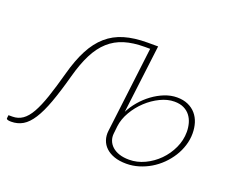

<svg xmlns="http://www.w3.org/2000/svg" viewBox="-94 -639 966 791"><g transform="rotate(20 389.0 -243.5)"><path d="M428.5 -94Q426.5 -77.5 432 -62.8Q437.5 -48 449.8 -37Q462 -26 480.5 -19.8Q499 -13.5 524 -13.5Q559 -13.5 592.2 -29.2Q625.5 -45 651.5 -71.2Q677.5 -97.5 693.2 -131.5Q709 -165.5 709 -202Q709 -221.5 704 -239.8Q699 -258 688.2 -272Q677.5 -286 660.5 -294.2Q643.5 -302.5 619 -302.5Q589 -302.5 557.5 -287.2Q526 -272 499.5 -247.2Q473 -222.5 454.5 -190.8Q436 -159 432 -126.5ZM440.5 -193Q453 -218 473 -241.5Q493 -265 517.5 -283Q542 -301 569.2 -311.8Q596.5 -322.5 623.5 -322.5Q651 -322.5 671.8 -313.2Q692.5 -304 706.2 -288Q720 -272 726.8 -250.5Q733.5 -229 733.5 -204Q733.5 -177 725.2 -150.8Q717 -124.5 702.2 -101.2Q687.5 -78 667.5 -58.2Q647.5 -38.5 623.5 -24.2Q599.5 -10 573 -2Q546.5 6 519 6Q488 6 465.5 -2Q443 -10 428.5 -23.8Q414 -37.5 407.8 -56Q401.5 -74.5 404 -95.5L450 -472.5H426.5Q376 -472.5 337.8 -460.8Q299.5 -449 270.5 -423Q241.5 -397 220.5 -355.8Q199.5 -314.5 183.5 -256Q163.5 -182.5 145.2 -132.5Q127 -82.5 107.2 -51.8Q87.5 -21 65 -7.8Q42.5 5.5 14 5.5Q-7.5 5.5 -6.5 -2.5L-5 -16H12Q37 -16 56.5 -29.5Q76 -43 92.5 -72.2Q109 -101.5 124.5 -147.2Q140 -193 157.5 -257Q175 -321.5 198.5 -366.2Q222 -411 254.5 -439.2Q287 -467.5 330.2 -480.2Q373.5 -493 430.5 -493H477.5Z"/></g></svg>

Font: Lato ExtraLight
Style: Italic
Weight: 275
Italic angle: -7°
Designer: Lukasz Dziedzic with Adam Twardoch and Botio Nikoltchev
Foundry: tyPoland Lukasz Dziedzic
Version: Version 2.015; 2015-08-06; http://www.latofonts.com/